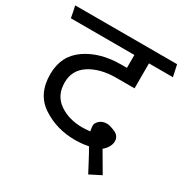

<svg xmlns="http://www.w3.org/2000/svg" viewBox="-177 -815 956 992"><g transform="rotate(30 300.5 -318.5)"><path d="M551 9 484 43Q467 11 450 -21.5Q433 -54 415 -85L403 -83Q387 -80 369.5 -78.5Q352 -77 336 -77Q226 -77 140.5 -133Q55 -189 55 -308Q55 -418 139 -476Q223 -534 348 -534H382V-611H3Q0 -628 -3.5 -645.5Q-7 -663 -11 -680H597L612 -611H469V-462H360Q266 -462 203.5 -422.5Q141 -383 141 -308Q141 -231 198 -191.5Q255 -152 336 -152Q347 -152 358.5 -153Q370 -154 382 -155Q381 -162 379.5 -170.5Q378 -179 378 -189Q378 -203 394.5 -218Q411 -233 439 -233Q454 -233 486 -219.5Q518 -206 518 -173Q518 -158 509 -141Q500 -124 482 -109Z"/></g></svg>

Font: Palanquin
Style: Regular
Weight: 400
Designer: Pria Ravichandran
Version: Version 1.0.4